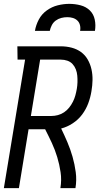

<svg xmlns="http://www.w3.org/2000/svg" viewBox="-20 -975 515 995"><path d="M0 0 110 -666H71L70 -735H295Q324 -735 351 -728Q378 -721 399.5 -705.5Q421 -690 434.5 -666.5Q448 -643 454 -616Q460 -589 459.5 -560.5Q459 -532 454 -503Q449 -471 437.5 -440Q426 -409 406 -382Q386 -355 357 -336Q328 -317 297 -309Q314 -274 329.5 -237.5Q345 -201 356 -162.5Q367 -124 372.5 -83Q378 -42 371 0H293Q300 -42 294 -82.5Q288 -123 276.5 -161Q265 -199 248.5 -234.5Q232 -270 214 -305H128L78 0ZM140 -374H247Q263 -374 280 -378.5Q297 -383 312 -393Q327 -403 338.5 -417.5Q350 -432 358 -448Q366 -464 370.5 -480.5Q375 -497 378 -514Q381 -531 381.5 -548.5Q382 -566 380.5 -583Q379 -600 373 -615.5Q367 -631 356 -643Q345 -655 329 -660.5Q313 -666 295 -666H188ZM161 -815Q166 -845 181 -873.5Q196 -902 222.5 -921Q249 -940 279.5 -947.5Q310 -955 339 -955Q369 -955 397.5 -947.5Q426 -940 445.5 -921Q465 -902 471 -873.5Q477 -845 472 -815H395Q398 -830 394.5 -844.5Q391 -859 381 -868.5Q371 -878 357.5 -882Q344 -886 329 -886Q313 -886 297.5 -882Q282 -878 269 -868.5Q256 -859 248.5 -844.5Q241 -830 238 -815Z"/></svg>

Font: Iosevka QP
Style: Italic
Weight: 400
Italic angle: -9°
Designer: Belleve Invis
Foundry: Belleve Invis
Version: Version 20.0.0; ttfautohint (v1.8.4)